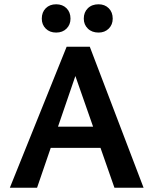

<svg xmlns="http://www.w3.org/2000/svg" viewBox="-20 -876 716 896"><path d="M514 0 307 -592H356L153 0H26L291 -658H399L650 0ZM143 -186 179 -285H463L516 -186ZM242 -724Q212 -724 193.5 -742.5Q175 -761 175 -789Q175 -819 193.5 -837.5Q212 -856 242 -856Q272 -856 290.5 -837.5Q309 -819 309 -789Q309 -761 290.5 -742.5Q272 -724 242 -724ZM440 -724Q409 -724 390 -742.5Q371 -761 371 -789Q371 -819 390 -837.5Q409 -856 440 -856Q469 -856 487.5 -837.5Q506 -819 506 -789Q506 -761 487.5 -742.5Q469 -724 440 -724Z"/></svg>

Font: Ysabeau
Style: Bold
Weight: 700
Designer: Christian Thalmann (Catharsis Fonts)
Version: Version 2.000;gftools[0.9.27.dev2+g8671c4b]